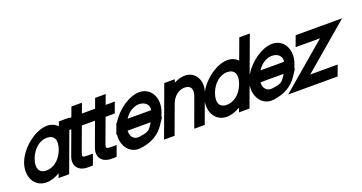

<svg xmlns="http://www.w3.org/2000/svg" viewBox="-42 -1587 4522 2396"><g transform="rotate(-20 2218.5 -389.0)"><path d="M93.6 -281C157.1 -453 358.7 -612 516.1 -613C573.6 -613 621.1 -591.8 655.3 -556.6L676.1 -613H816.1L790.2 -543L694.9 -284.6L693.6 -281L597.4 -20L571.6 50H431.6L452 -5.5C392.2 29.4 329.3 50.4 271.6 50C112.6 50 30.9 -111 93.6 -281ZM233.6 -281C190.1 -163 227.8 -89 323.2 -90C417.7 -90 508.3 -160.8 551.7 -275.7L553.6 -281C597.5 -400 560.1 -472 464.4 -473C369.4 -473 277.5 -400 233.6 -281Z M928.2 -467 812.1 -152C793.1 -98 799.2 -90 868.2 -90H938.2L886.6 50H816.6C695.6 50 629.5 -34 671.7 -151L672.1 -152L788.2 -467H780.2H710.2L761.8 -607H831.8H839.8L860.9 -664L886.7 -734H1026.7L1000.9 -664L979.8 -607H1031.8H1101.8L1050.2 -467H980.2Z M1243.2 -467 1127.1 -152C1108.1 -98 1114.2 -90 1183.2 -90H1253.2L1201.6 50H1131.6C1010.6 50 944.5 -34 986.7 -151L987.1 -152L1103.2 -467H1095.2H1025.2L1076.8 -607H1146.8H1154.8L1175.9 -664L1201.7 -734H1341.7L1315.9 -664L1294.8 -607H1346.8H1416.8L1365.2 -467H1295.2Z M1493.5 -351H1804.4C1822.5 -400 1785.1 -472 1689.4 -473C1614.8 -473 1542.7 -428 1493.5 -351ZM1301.8 -211H1292.8L1318.6 -281L1344.4 -351H1352.2C1436.8 -494.4 1605.3 -612.1 1741.1 -613C1900.1 -613 1981.7 -452 1918.6 -281L1897.2 -223H1904.2L1844 -133C1779.6 -37 1676.6 31 1522.9 49C1376.7 68 1283.6 -63.3 1301.8 -211ZM1750.2 -211H1442.9C1437.5 -131 1482.7 -79.5 1554.8 -89H1555.8C1666.4 -104 1687.1 -117 1724.8 -173Z M2201 -572.2C2249.9 -597.6 2300.3 -612.7 2346.1 -613C2487.1 -613 2565.1 -472 2510.2 -326L2397.4 -20L2372.2 51H2233.2L2258 -19L2370.2 -326C2404.5 -419 2374.1 -472 2294.4 -473C2215.4 -473 2144.5 -419 2110.2 -326L2084.4 -256L1997.4 -20L1971.6 50H1831.6L1857.4 -20L1944.4 -256L1970.2 -326L2050.2 -543L2076.1 -613H2216.1Z M2489 -282C2552.1 -453 2753.7 -612 2911.1 -613C2968.6 -613 3016.1 -591.8 3050.3 -556.7L3124.9 -759L3150.7 -829H3290.7L3264.9 -759L3090.3 -285.6L3089 -282L2992.4 -20L2966.6 50H2826.6L2847 -5.5C2787.2 29.4 2724.3 50.4 2666.6 50C2507.6 50 2425.9 -111 2489 -282ZM2629 -282C2585.1 -163 2622.8 -89 2718.2 -90C2812.7 -90 2903.3 -160.8 2947 -276.6L2949 -282C2992.5 -400 2955.1 -472 2859.4 -473C2764.4 -473 2672.5 -400 2629 -282Z M3258.5 -351H3569.4C3587.5 -400 3550.1 -472 3454.4 -473C3379.8 -473 3307.7 -428 3258.5 -351ZM3066.8 -211H3057.8L3083.6 -281L3109.4 -351H3117.2C3201.8 -494.4 3370.3 -612.1 3506.1 -613C3665.1 -613 3746.7 -452 3683.6 -281L3662.2 -223H3669.2L3609 -133C3544.6 -37 3441.6 31 3287.9 49C3141.7 68 3048.6 -63.3 3066.8 -211ZM3515.2 -211H3207.9C3202.5 -131 3247.7 -79.5 3319.8 -89H3320.8C3431.4 -104 3452.1 -117 3489.8 -173Z M3839.4 -473H3769.4L3821.1 -613H3891.1H4291.1H4361.1H4437.1L4304 -499L3824.2 -90H4118.2H4188.2L4136.6 50H4066.6H3626.6H3556.6H3480.6L3613.6 -64L4093.4 -473Z"/></g></svg>

Font: Nordica Plus
Style: NordicaClassicRgObl
Weight: 500
Version: Version 1.01